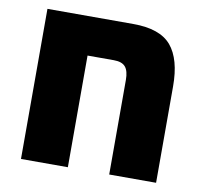

<svg xmlns="http://www.w3.org/2000/svg" viewBox="-68 -644 769 718"><g transform="rotate(10 316.5 -285.0)"><path d="M382 -570Q484 -570 526.5 -519.5Q569 -469 569 -366V0H391V-359Q391 -393 378 -408.5Q365 -424 334 -424H234V0H56V-570Z"/></g></svg>

Font: FiraGO ExtraBold
Style: Regular
Weight: 800
Designer: bBox Type
Foundry: bBox Type GmbH
Version: Version 1.001;PS 001.001;hotconv 1.0.88;makeotf.lib2.5.64775